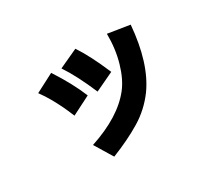

<svg xmlns="http://www.w3.org/2000/svg" viewBox="-127 -851 1253 1131"><g transform="rotate(-30 500.0 -285.5)"><path d="M287.1 -75.2Q497.1 -144.5 591.8 -265.6Q634.8 -320.3 660.6 -409.2Q686.5 -498 685.5 -601.6L834 -578.1Q813.5 -328.1 711.9 -186.5Q651.4 -104.5 565.4 -52.2Q479.5 0 361.3 46.9ZM160.2 -501 286.1 -566.4Q363.3 -448.2 406.2 -343.8L279.3 -279.3Q278.3 -281.2 271 -298.3Q263.7 -315.4 259.8 -324.7Q255.9 -334 246.6 -353.5Q237.3 -373 229 -388.7Q220.7 -404.3 210 -423.8Q199.2 -443.4 186.5 -462.9Q173.8 -482.4 160.2 -501ZM351.6 -558.6 480.5 -618.2Q535.2 -537.1 595.7 -394.5L467.8 -334Q409.2 -472.7 351.6 -558.6Z"/></g></svg>

Font: Gothic A1 Black
Style: Regular
Weight: 900
Version: Version 2.50